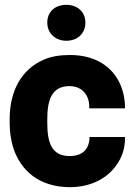

<svg xmlns="http://www.w3.org/2000/svg" viewBox="-20 -766 561 796"><path d="M20 -257C20 -220 25 -185 35 -153C66 -58 143 10 271 10C338 10 394 -13 431 -46C466 -77 498 -126 498 -190V-198H351V-191C348 -145 319 -119 269 -119C192 -119 176 -178 176 -257V-271C176 -349 193 -409 268 -409C318 -409 350 -374 350 -324V-317H498V-324C498 -356 491 -386 480 -413C448 -489 376 -538 270 -538C228 -538 191 -532 160 -518C71 -479 20 -392 20 -271ZM176 -672C176 -628 210 -597 255 -597C301 -597 334 -627 334 -672C334 -717 301 -746 255 -746C209 -746 176 -718 176 -672Z"/></svg>

Font: Asimov Pro
Style: Blk
Weight: 900
Designer: Google
Version: Version 2.000980; 2014